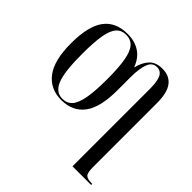

<svg xmlns="http://www.w3.org/2000/svg" viewBox="-197 -720 1136 1136"><g transform="rotate(45 370.5 -152.5)"><path d="M567 -409Q567 -471 552.5 -500Q538 -529 506 -529Q467 -529 452 -487Q437 -445 437 -377V-266Q437 -123 387 -56.5Q337 10 242 10Q150 10 98 -58Q46 -126 46 -268Q46 -412 95.5 -478.5Q145 -545 244 -545Q304 -545 346.5 -517.5Q389 -490 410 -434H412Q425 -486 453.5 -515.5Q482 -545 535 -545Q594 -545 625 -505Q656 -465 656 -379V157Q656 205 669 218Q682 231 719 231H723V240H567ZM242 0Q280 0 303 -25.5Q326 -51 337 -110Q348 -169 348 -269Q348 -367 337.5 -425.5Q327 -484 303.5 -509.5Q280 -535 242 -535Q203 -535 180 -509.5Q157 -484 147 -426Q137 -368 137 -269Q137 -122 161.5 -61Q186 0 242 0Z"/></g></svg>

Font: Noto Serif Display Condensed
Style: Regular
Weight: 400
Width: 3
Designer: Monotype Design Team
Foundry: Monotype Imaging Inc.
Version: Version 2.009